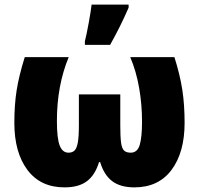

<svg xmlns="http://www.w3.org/2000/svg" viewBox="-20 -800 861 830"><path d="M778 -269Q778 -141 721.5 -65.5Q665 10 561 10Q501 10 465.5 -16.5Q430 -43 413 -99H408Q391 -43 355.5 -16.5Q320 10 259 10Q155 10 98.5 -65.5Q42 -141 42 -269Q42 -347 52 -410Q62 -473 87 -553H277Q226 -430 226 -277Q226 -202 238 -171Q250 -140 276 -140Q293 -140 302.5 -149.5Q312 -159 316.5 -184.5Q321 -210 321 -258V-392H500V-258Q500 -207 503.5 -182.5Q507 -158 516.5 -149Q526 -140 545 -140Q574 -140 584 -173.5Q594 -207 594 -274Q594 -348 581.5 -420Q569 -492 543 -553H734Q758 -477 768 -412.5Q778 -348 778 -269ZM347 -622Q354 -649 363.5 -701Q373 -753 376 -780H536V-767Q501 -686 456 -606H347Z"/></svg>

Font: Noto Sans Display Black Narrow
Style: Regular
Weight: 900
Width: 4
Designer: Monotype Design team
Foundry: Monotype Imaging Inc.
Version: Version 1.000